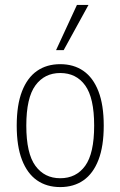

<svg xmlns="http://www.w3.org/2000/svg" viewBox="-20 -753 490 781"><path d="M225 8Q170 8 130.5 -19.5Q91 -47 69.5 -102.5Q48 -158 48 -242Q48 -326 69.5 -381.5Q91 -437 130.5 -464.5Q170 -492 225 -492Q280 -492 319.5 -464.5Q359 -437 380.5 -381.5Q402 -326 402 -242Q402 -158 380.5 -102.5Q359 -47 319.5 -19.5Q280 8 225 8ZM225 -28Q290 -28 326.5 -78.5Q363 -129 363 -242Q363 -355 326.5 -405.5Q290 -456 225 -456Q161 -456 124 -405.5Q87 -355 87 -242Q87 -129 124 -78.5Q161 -28 225 -28ZM208 -549 293 -733H340L239 -549Z"/></svg>

Font: Nunito Sans 12pt ExtraLight Condensed
Style: Regular
Weight: 200
Width: 3
Version: Version 3.101;gftools[0.9.27]